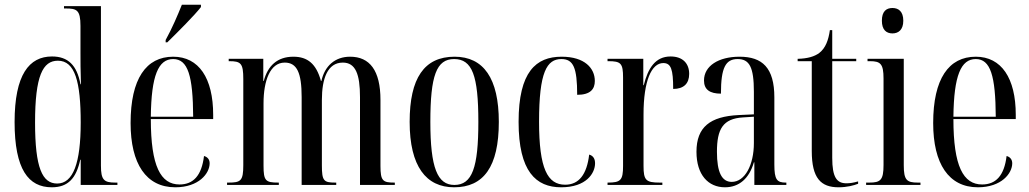

<svg xmlns="http://www.w3.org/2000/svg" viewBox="-20 -786 4375 816"><path d="M200 10C270 10 304 -29 321 -107H323V0H479V-10H470C422 -10 409 -21 409 -82V-760H252V-750H259C306 -750 322 -744 322 -676V-563C322 -526 322 -489 324 -428H322C307 -509 269 -546 201 -546C104 -546 42 -469 42 -267C42 -66 101 10 200 10ZM223 -6C160 -6 129 -72 129 -265C129 -464 162 -528 226 -528C299 -528 323 -438 323 -265C323 -93 291 -6 223 -6Z M684 -616V-606H691C735 -649 807 -721 834 -756V-766H753C735 -721 712 -667 684 -616ZM725 10C825 10 871 -49 871 -92C871 -108 862 -119 847 -123C837 -39 801 -2 743 -2C663 -2 621 -79 621 -280H886V-298C886 -454 825 -545 716 -545C601 -545 535 -451 535 -263C535 -90 601 10 725 10ZM801 -290H621C623 -465 653 -535 716 -535C779 -535 800 -463 801 -290Z M945 0H1165V-10H1163C1109 -10 1100 -17 1100 -82V-347C1100 -443 1128 -520 1190 -520C1242 -520 1262 -477 1262 -373V0H1409V-10H1405C1356 -10 1348 -17 1348 -83V-361C1348 -452 1372 -520 1437 -520C1491 -520 1510 -471 1510 -373V0H1658V-10H1656C1607 -10 1597 -17 1597 -81V-361C1597 -487 1551 -545 1468 -545C1404 -545 1360 -506 1346 -442H1344C1324 -515 1287 -545 1227 -545C1158 -545 1118 -506 1101 -442H1099V-536H952V-526H954C1004 -526 1014 -517 1014 -450V-84C1014 -17 1003 -10 951 -10H945Z M1910 10C2035 10 2100 -77 2100 -268C2100 -453 2035 -545 1912 -545C1783 -545 1721 -454 1721 -268C1721 -79 1791 10 1910 10ZM1911 0C1839 0 1809 -73 1809 -268C1809 -465 1835 -535 1910 -535C1987 -535 2013 -465 2013 -268C2013 -74 1987 0 1911 0Z M2365 10C2472 10 2509 -50 2509 -92C2509 -110 2502 -124 2484 -129C2474 -44 2440 -1 2382 -1C2307 -1 2271 -69 2271 -269C2271 -480 2304 -535 2366 -535C2417 -535 2433 -498 2433 -383C2490 -383 2508 -408 2508 -442C2508 -496 2465 -545 2367 -545C2258 -545 2184 -481 2184 -268C2184 -57 2258 10 2365 10Z M2562 0H2795V-10H2784C2725 -10 2715 -20 2715 -81V-300C2715 -443 2749 -518 2799 -518C2832 -518 2841 -491 2841 -408C2886 -408 2909 -431 2909 -472C2909 -516 2882 -546 2830 -546C2765 -546 2734 -496 2716 -424H2714V-536H2562V-526H2565C2619 -526 2628 -517 2628 -456V-81C2628 -20 2618 -10 2563 -10H2562Z M3061 10C3121 10 3164 -27 3184 -96H3186V0H3322V-10H3320C3282 -10 3271 -22 3271 -87V-372C3271 -498 3220 -545 3123 -545C3034 -545 2972 -506 2972 -444C2972 -405 2997 -388 3044 -388C3044 -499 3064 -535 3115 -535C3165 -535 3184 -501 3184 -396V-300L3119 -297C2998 -291 2940 -246 2940 -141C2940 -43 2990 10 3061 10ZM3090 -13C3048 -13 3027 -53 3027 -141C3027 -237 3052 -282 3138 -287L3184 -290V-178C3184 -85 3146 -13 3090 -13Z M3544 10C3580 10 3609 2 3627 -5V-15C3606 -9 3592 -7 3577 -7C3536 -7 3517 -33 3517 -115V-526H3619V-536H3517V-658H3507C3501 -616 3489 -582 3462 -561C3442 -546 3413 -537 3370 -536V-526H3430V-144C3430 -28 3469 10 3544 10Z M3773 -644C3798 -644 3819 -659 3819 -698C3819 -738 3798 -752 3773 -752C3747 -752 3728 -738 3728 -698C3728 -659 3747 -644 3773 -644ZM3661 0H3892V-10H3881C3834 -10 3821 -20 3821 -84V-536H3667V-526H3677C3722 -526 3735 -515 3735 -452V-85C3735 -20 3722 -10 3674 -10H3661Z M4136 10C4236 10 4282 -49 4282 -92C4282 -108 4273 -119 4258 -123C4248 -39 4212 -2 4154 -2C4074 -2 4032 -79 4032 -280H4297V-298C4297 -454 4236 -545 4127 -545C4012 -545 3946 -451 3946 -263C3946 -90 4012 10 4136 10ZM4212 -290H4032C4034 -465 4064 -535 4127 -535C4190 -535 4211 -463 4212 -290Z"/></svg>

Font: Noto Serif Display ExtraCondensed
Style: Regular
Weight: 400
Width: 2
Designer: Monotype Design Team
Foundry: Monotype Imaging Inc.
Version: Version 2.009